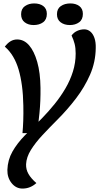

<svg xmlns="http://www.w3.org/2000/svg" viewBox="-20 -910 578 1119"><path d="M111 189Q73 189 47.5 157Q22 125 23 80Q25 22 52.5 -26.5Q80 -75 125.5 -121.5Q171 -168 223 -219Q263 -260 298.5 -304Q334 -348 361.5 -395Q389 -442 405 -493Q421 -544 421 -598Q421 -630 415 -654Q409 -678 397 -703Q410 -721 430 -730Q450 -739 471 -739Q491 -739 506.5 -726Q522 -713 530.5 -688.5Q539 -664 538 -630Q537 -548 505 -475Q473 -402 423 -336.5Q373 -271 316 -214Q269 -167 227.5 -122.5Q186 -78 160 -36Q134 6 132 47Q131 78 146 104Q161 130 192 157Q174 173 154 181Q134 189 111 189ZM111 -134Q114 -166 115.5 -206.5Q117 -247 116 -295Q115 -357 108 -409.5Q101 -462 88.5 -504.5Q76 -547 56 -580.5Q36 -614 8 -638Q24 -659 41.5 -669.5Q59 -680 80 -680Q120 -680 149.5 -646Q179 -612 197 -549Q215 -486 216 -398Q217 -321 210 -251Q203 -181 196 -135ZM387 -764Q355 -764 333.5 -780Q312 -796 312 -827Q312 -859 334.5 -874.5Q357 -890 390 -890Q422 -890 442.5 -874.5Q463 -859 463 -829Q463 -796 441 -780Q419 -764 387 -764ZM176 -764Q145 -764 124 -780Q103 -796 103 -827Q103 -859 125.5 -874.5Q148 -890 179 -890Q212 -890 232.5 -874.5Q253 -859 253 -829Q253 -796 231 -780Q209 -764 176 -764Z"/></svg>

Font: Sansita Swashed Light
Style: Regular
Weight: 400
Version: Version 1.003